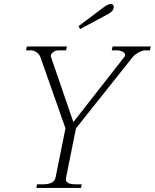

<svg xmlns="http://www.w3.org/2000/svg" viewBox="-20 -930 766 950"><path d="M369 -801 493 -894Q514 -910 528 -910Q543 -910 543 -895Q543 -886 536 -877Q529 -868 516 -861L376 -786ZM163 -18H190Q219 -18 235 -26Q251 -34 255 -52L304 -295L180 -647Q175 -661 161.5 -671Q148 -681 131 -681H109L113 -700H311L307 -681H271Q254 -681 241.5 -671Q229 -661 232 -649L343 -326L595 -648Q599 -652 599 -658Q599 -668 585.5 -674.5Q572 -681 557 -681H533L537 -700H726L722 -681H702Q685 -681 666.5 -671Q648 -661 636 -647L356 -295L307 -52Q306 -49 306 -44Q306 -30 318.5 -24Q331 -18 357 -18H384L381 0H160Z"/></svg>

Font: Taviraj ExtraLight
Style: Italic
Weight: 275
Italic angle: -12°
Designer: Katatrad Team
Foundry: CadsonDemak
Version: Version 1.001